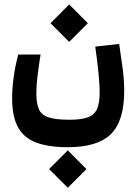

<svg xmlns="http://www.w3.org/2000/svg" viewBox="-20 -488 626 874"><path d="M289.1 182.1Q200.2 182.1 144 160.6Q87.9 139.2 61.5 90.3Q35.2 41.5 35.2 -40.5Q35.2 -85 42.2 -136.7Q49.3 -188.5 63 -239.7H164.6Q156.7 -190.4 151.1 -145.3Q145.5 -100.1 145.5 -63Q145.5 -16.6 157.2 9.5Q168.9 35.6 201.7 46.4Q234.4 57.1 296.9 57.1Q350.6 57.1 380.4 45.9Q410.2 34.7 421.9 7.6Q433.6 -19.5 433.6 -66.4Q433.6 -107.4 427.7 -162.1Q421.9 -216.8 413.6 -275.9L522.5 -288.1Q531.7 -227.1 538.6 -174.1Q545.4 -121.1 545.4 -74.2Q545.4 62.5 484.9 122.3Q424.3 182.1 289.1 182.1ZM294.9 -297.4 210 -382.3 294.9 -467.8 379.9 -382.3ZM288.6 366.7 203.6 281.7 288.6 196.3 373.5 281.7Z"/></svg>

Font: CaskaydiaCove NF SemiBold
Style: Regular
Weight: 600
Designer: Aaron Bell
Foundry: Saja Typeworks
Version: Version 2111.001; VTT 6.35;Nerd Fonts 3.2.1